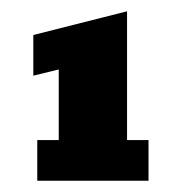

<svg xmlns="http://www.w3.org/2000/svg" viewBox="-20 -612 312 340"><path d="M46 -292V-364H84V-489L39 -478V-550L205 -592V-364H243V-292Z"/></svg>

Font: Rokkitt ExtraBold
Style: Regular
Weight: 800
Version: Version 3.103